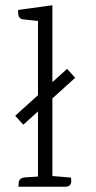

<svg xmlns="http://www.w3.org/2000/svg" viewBox="-20 -713 368 733"><path d="M236 -450 267 -416 69 -237 38 -271ZM180 -693V0H125V-633L69 -639Q59 -640 54.5 -646Q50 -652 49.5 -660.5Q49 -669 49 -675ZM180 -41 251 -35Q252 -30 252 -21.5Q252 -13 247 -6.5Q242 0 228 0H50Q51 -5 51 -13Q51 -21 56.5 -28Q62 -35 78 -36L125 -39Z"/></svg>

Font: Karma Variable Light
Style: Regular
Weight: 300
Designer: Joana Correia
Foundry: Indian Type Foundry
Version: Version 3.000